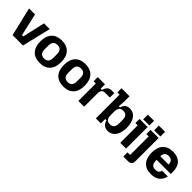

<svg xmlns="http://www.w3.org/2000/svg" viewBox="244 -1958 3358 3358"><g transform="rotate(45 1923.5 -279.0)"><path d="M12 -534H160L255 -117H287L382 -534H523L396 0H139Z M559 -267Q559 -401 626 -472.5Q693 -544 817 -544Q940 -544 1007 -472.5Q1074 -401 1074 -267Q1074 -133 1007 -61.5Q940 10 817 10Q693 10 626 -61.5Q559 -133 559 -267ZM817 -100Q872 -100 898 -131Q924 -162 924 -228V-306Q924 -372 898 -403Q872 -434 817 -434Q762 -434 736 -403Q710 -372 710 -306V-228Q710 -162 736 -131Q762 -100 817 -100Z M1142 -267Q1142 -401 1209 -472.5Q1276 -544 1400 -544Q1523 -544 1590 -472.5Q1657 -401 1657 -267Q1657 -133 1590 -61.5Q1523 10 1400 10Q1276 10 1209 -61.5Q1142 -133 1142 -267ZM1400 -100Q1455 -100 1481 -131Q1507 -162 1507 -228V-306Q1507 -372 1481 -403Q1455 -434 1400 -434Q1345 -434 1319 -403Q1293 -372 1293 -306V-228Q1293 -162 1319 -131Q1345 -100 1400 -100Z M1766 -431H1711V-534H1890V-427H1923Q1937 -486 1969 -514Q2001 -542 2056 -542H2113V-431H1995Q1951 -431 1930 -405.5Q1909 -380 1909 -326V0H1766Z M2354 -108H2322V0H2198V-587H2142V-690H2341V-561Q2341 -525 2331 -435H2363Q2388 -544 2499 -544Q2591 -544 2644.5 -470Q2698 -396 2698 -267Q2698 -182 2673.5 -119.5Q2649 -57 2604 -23.5Q2559 10 2499 10Q2442 10 2405 -20Q2368 -50 2354 -108ZM2444 -100Q2497 -100 2522.5 -131Q2548 -162 2548 -228V-306Q2548 -372 2522.5 -403Q2497 -434 2444 -434Q2391 -434 2366 -403Q2341 -372 2341 -306V-228Q2341 -162 2366 -131Q2391 -100 2444 -100Z M2802 -431H2745V-534H2945V0H2802ZM2795 -690H2948V-574H2795Z M3010 29H3074V-431H3017V-534H3217V44Q3217 87 3194.5 109.5Q3172 132 3129 132H3010ZM3067 -690H3220V-574H3067Z M3311 -267Q3311 -401 3377.5 -472.5Q3444 -544 3566 -544Q3685 -544 3749 -478Q3813 -412 3813 -287V-239H3462V-228Q3462 -162 3487 -131Q3512 -100 3566 -100Q3613 -100 3636.5 -120Q3660 -140 3660 -162V-172H3806Q3788 -83 3726.5 -36.5Q3665 10 3566 10Q3444 10 3377.5 -61.5Q3311 -133 3311 -267ZM3669 -329Q3666 -384 3641 -410.5Q3616 -437 3566 -437Q3516 -437 3491 -410.5Q3466 -384 3463 -329Z"/></g></svg>

Font: Mozilla Headline BETA
Style: Bold
Weight: 700
Designer: Studio DRAMA
Foundry: Studio DRAMA
Version: Version 0.100